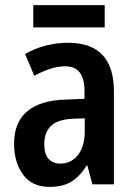

<svg xmlns="http://www.w3.org/2000/svg" viewBox="-20 -771 531 750"><path d="M246 -604Q425 -604 425 -414V-51H341L321 -125H319Q292 -82 259 -61.5Q226 -41 173 -41Q105 -41 70 -89Q35 -137 35 -209Q35 -293 86 -336Q137 -379 235 -382L310 -385V-415Q310 -512 236 -512Q206 -512 177 -502.5Q148 -493 114 -475L78 -560Q114 -581 157.5 -592.5Q201 -604 246 -604ZM262 -307Q204 -304 178.5 -278.5Q153 -253 153 -208Q153 -168 170 -150Q187 -132 216 -132Q258 -132 284.5 -165.5Q311 -199 311 -259V-309ZM389 -751V-664H110V-751Z"/></svg>

Font: Noto Sans Tamil UI Condensed SemiBold
Style: Regular
Weight: 600
Width: 3
Designer: Jelle Bosma - Monotype Design Team
Foundry: Monotype Imaging Inc.
Version: Version 2.004; ttfautohint (v1.8.4.7-5d5b)